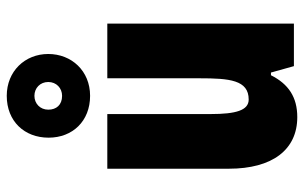

<svg xmlns="http://www.w3.org/2000/svg" viewBox="-186 -705 901 569"><g transform="rotate(-90 264.5 -420.5)"><path d="M265 -604C339 -604 389 -659 389 -728C389 -797 338 -851 265 -851C190 -851 141 -799 141 -727C141 -656 190 -604 265 -604ZM265 -687C238 -687 224 -704 224 -728C224 -752 242 -769 265 -769C288 -769 306 -752 306 -728C306 -704 288 -687 265 -687ZM479 -553H317V-280C317 -191 312 -134 254 -134C222 -134 211 -172 211 -246V-553H49V-193C49 -64 105 10 202 10C261 10 300 -16 326 -68H334L353 0H479Z"/></g></svg>

Font: Noto Sans Armenian ExtraCondensed Black
Style: Regular
Weight: 900
Width: 2
Designer: Monotype Design Team
Foundry: Monotype Imaging Inc.
Version: Version 2.008